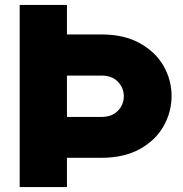

<svg xmlns="http://www.w3.org/2000/svg" viewBox="-20 -760 742 780"><path d="M393 -620Q484 -620 548 -584.5Q612 -549 644.5 -492Q677 -435 677 -370Q677 -305 644.5 -247.5Q612 -190 548 -154.5Q484 -119 393 -119H252V0H60V-740H252V-620ZM392 -285Q435 -285 459 -310Q483 -335 483 -369Q483 -403 459 -428Q435 -453 392 -453H252V-285Z"/></svg>

Font: Be Vietnam Black
Style: Regular
Weight: 900
Designer: Lam Bao; Tony Le; Vietanh Nguyen
Foundry: Yellow Type Foundry
Version: Version 5.000